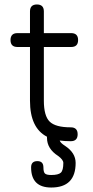

<svg xmlns="http://www.w3.org/2000/svg" viewBox="-20 -631 417 858"><path d="M209 207Q119 207 119 117Q119 89 147 89Q174 89 174 117Q174 138 181 144.5Q188 151 209 151Q241 151 252 140.5Q263 130 263 97Q263 83 240 66Q190 34 190 -15V-20Q114 -59 114 -181V-421H58Q27 -421 27 -452Q27 -483 58 -483H114V-580Q114 -611 145 -611Q176 -611 176 -580V-483H298Q329 -483 329 -452Q329 -421 298 -421H176V-181Q176 -113 202 -87.5Q228 -62 296 -62Q327 -62 327 -31Q327 0 296 0Q270 0 247 -3Q249 7 271 21Q318 52 318 97Q318 207 209 207Z"/></svg>

Font: Jura Medium
Style: Regular
Weight: 500
Designer: Daniel Johnson, Alexei Vanyashin
Foundry: Daniel Johnson
Version: Version 5.103